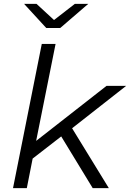

<svg xmlns="http://www.w3.org/2000/svg" viewBox="-20 -968 669 988"><path d="M47 0 195 -742H266L166 -243L528 -526H629L351 -308L540 0H457L295 -266L148 -152L118 0ZM218 -824 104 -948H168L258 -865L365 -948H434L290 -824Z"/></svg>

Font: Montserrat
Style: Italic
Weight: 400
Italic angle: -11.3°
Designer: Julieta Ulanovsky
Foundry: Julieta Ulanovsky
Version: Version 9.000; ttfautohint (v1.8.4.7-5d5b)